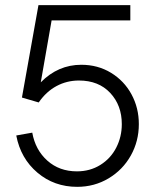

<svg xmlns="http://www.w3.org/2000/svg" viewBox="-20 -717 600 744"><path d="M43 -192 105 -203Q117 -136 163.5 -94.5Q210 -53 278 -53Q329 -53 369 -78Q409 -103 430.5 -145Q452 -187 452 -236Q452 -309 407 -357Q362 -405 286 -405Q239 -405 199 -383.5Q159 -362 130 -320L65 -339L129 -697H485V-638H180L138 -398Q205 -466 295 -466Q359 -466 410 -435Q461 -404 489.5 -351.5Q518 -299 518 -236Q518 -170 487 -114.5Q456 -59 401 -26Q346 7 279 7Q190 7 125 -48Q60 -103 43 -192Z"/></svg>

Font: Hanken Grotesk Light
Style: Regular
Weight: 300
Designer: Alfredo Marco Pradil
Foundry: Hanken Design Co.
Version: Version 3.014